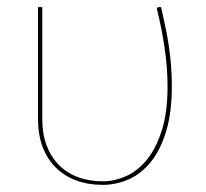

<svg xmlns="http://www.w3.org/2000/svg" viewBox="-20 -510 578 538"><path d="M98.5 -490V-176Q98.5 -135 110.5 -102.8Q122.5 -70.5 144.8 -48Q167 -25.5 198 -13.8Q229 -2 267.5 -2Q301 -2 333.5 -16.5Q366 -31 391.8 -62.8Q417.5 -94.5 433.5 -145Q449.5 -195.5 449.5 -267.5Q449.5 -319.5 441.2 -375.5Q433 -431.5 420 -483Q419 -486.5 420.5 -488.2Q422 -490 424.5 -490H431.5Q438 -459.5 443.8 -433Q449.5 -406.5 453.2 -380.5Q457 -354.5 459.2 -327Q461.5 -299.5 461.5 -267.5Q461.5 -195.5 446 -143.5Q430.5 -91.5 403.8 -57.8Q377 -24 341.8 -8Q306.5 8 267.5 8Q226.5 8 193.2 -4.5Q160 -17 136.2 -40.5Q112.5 -64 99.5 -98.2Q86.5 -132.5 86.5 -176V-490Z"/></svg>

Font: Lato Hairline
Style: Regular
Weight: 100
Designer: Lukasz Dziedzic
Foundry: tyPoland Lukasz Dziedzic
Version: Version 2.007; 2014-02-27